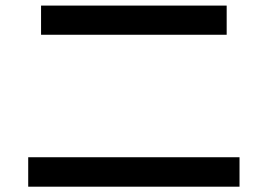

<svg xmlns="http://www.w3.org/2000/svg" viewBox="-20 -705 978 701"><path d="M83 -130.9H854.5V-23.4H83ZM129.9 -684.6H807.6V-578.1H129.9Z"/></svg>

Font: Pretendard JP SemiBold
Style: Regular
Weight: 600
Designer: Base glyphs from Inter by Rasmus Andersson; Hangeul glyphs from Noto Sans CJK(Source Han Sans) by Jang Soo-young and Kan
Foundry: Kil Hyung-jin
Version: Version 1.309